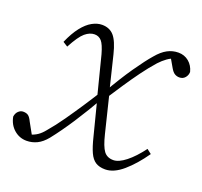

<svg xmlns="http://www.w3.org/2000/svg" viewBox="-97 -597 752 716"><g transform="rotate(20 279.5 -238.5)"><path d="M387 13Q364 13 349 3.5Q334 -6 324 -28Q314 -50 305 -87L272 -216L271 -217L228 -386Q218 -422 207 -434.5Q196 -447 179 -447Q160 -447 141.5 -431.5Q123 -416 98 -369L79 -381Q96 -420 115 -444Q134 -468 154 -479Q174 -490 193 -490Q223 -490 240.5 -470Q258 -450 270 -401L302 -270L303 -269L342 -110Q353 -65 366 -47.5Q379 -30 404 -30Q425 -30 453 -52Q481 -74 510 -113L528 -99Q494 -50 457.5 -18.5Q421 13 387 13ZM-2 -55Q0 -69 8.5 -77Q17 -85 27 -85Q40 -85 47.5 -79.5Q55 -74 62 -59L93 -3L73 -5L79 -13Q96 -18 108.5 -26.5Q121 -35 133 -50Q158 -79 183.5 -115.5Q209 -152 234 -190Q259 -228 280 -262L293 -241Q253 -171 219 -119Q185 -67 154 -28Q136 -6 116.5 3.5Q97 13 75 13Q47 13 25.5 -5.5Q4 -24 -2 -55ZM298 -235 285 -256Q324 -324 357 -371.5Q390 -419 412 -444Q432 -468 452.5 -479Q473 -490 496 -490Q520 -490 537.5 -475.5Q555 -461 561 -437Q561 -424 552.5 -414Q544 -404 530 -404Q520 -404 511.5 -409Q503 -414 495 -428L469 -473L495 -469L488 -463Q476 -460 462 -450Q448 -440 434 -425Q410 -398 387 -366.5Q364 -335 342 -302Q320 -269 298 -235Z"/></g></svg>

Font: Source Serif 4 18pt Light
Style: Italic
Weight: 300
Italic angle: -12°
Designer: Frank Grießhammer
Foundry: Adobe Systems Incorporated
Version: Version 4.004;hotconv 1.0.116;makeotfexe 2.5.65601